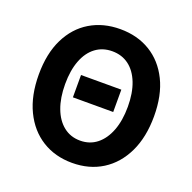

<svg xmlns="http://www.w3.org/2000/svg" viewBox="-134 -888 1038 1036"><g transform="rotate(20 385.0 -370.0)"><path d="M269.4 -320.3V-448.5H500.8V-320.3ZM385.1 13.8Q287.4 13.8 212.7 -32.8Q138 -79.4 96.1 -166.4Q54.2 -253.3 54.2 -373.6Q54.2 -494 96.1 -579.1Q138 -664.2 212.7 -709Q287.4 -753.8 385.1 -753.8Q483.6 -753.8 557.9 -708.6Q632.2 -663.4 674.1 -578.7Q716 -494 716 -373.6Q716 -253.3 674.1 -166.4Q632.2 -79.4 557.9 -32.8Q483.6 13.8 385.1 13.8ZM385.1 -114Q440.2 -114 480.6 -146Q520.9 -178 543.2 -236.3Q565.4 -294.5 565.4 -373.6Q565.4 -452.6 543.2 -509.5Q520.9 -566.4 480.6 -596.6Q440.2 -626.8 385.1 -626.8Q330.1 -626.8 289.7 -596.6Q249.2 -566.4 227.4 -509.5Q205.5 -452.6 205.5 -373.6Q205.5 -294.5 227.4 -236.3Q249.2 -178 289.7 -146Q330.1 -114 385.1 -114Z"/></g></svg>

Font: Noto Sans TC Thin
Style: Regular
Weight: 100
Designer: Ryoko NISHIZUKA 西塚涼子 (kana, bopomofo & ideographs); Paul D. Hunt (Latin, Greek & Cyrillic); Sandoll Communications 산돌커뮤니
Foundry: Adobe
Version: Version 2.004-H2;hotconv 1.0.118;makeotfexe 2.5.65603